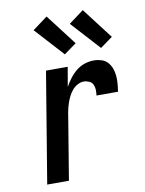

<svg xmlns="http://www.w3.org/2000/svg" viewBox="-86 -827 672 888"><g transform="rotate(-10 250.0 -383.0)"><path d="M63 0 149 -520H251L235 -428Q246 -448 260 -466.5Q274 -485 292 -499.5Q310 -514 331.5 -521Q353 -528 375 -528Q393 -528 410.5 -522.5Q428 -517 439.5 -504Q451 -491 457 -474.5Q463 -458 464.5 -440Q466 -422 464.5 -403.5Q463 -385 460 -366H359Q361 -380 360.5 -393.5Q360 -407 354.5 -418Q349 -429 337 -434.5Q325 -440 312 -440Q297 -440 282.5 -432Q268 -424 257.5 -411.5Q247 -399 240 -385Q233 -371 228 -356.5Q223 -342 219.5 -327Q216 -312 214 -297L165 0ZM418 -579 295 -714 365 -766 476 -621ZM248 -579 125 -714 195 -766 306 -621Z"/></g></svg>

Font: Iosevka SS04 Semibold
Style: Italic
Weight: 600
Italic angle: -9°
Monospace: yes
Designer: Belleve Invis
Foundry: Belleve Invis
Version: Version 19.0.0; ttfautohint (v1.8.4)